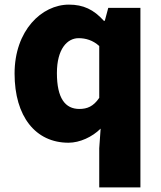

<svg xmlns="http://www.w3.org/2000/svg" viewBox="-20 -603 698 830"><path d="M409 207H587V-569H448L433 -513H429C385 -562 340 -583 278 -583C160 -583 43 -471 43 -285C43 -99 134 14 276 14C325 14 379 -11 415 -47L409 38ZM323 -132C262 -132 226 -178 226 -287C226 -392 271 -438 320 -438C350 -438 382 -429 409 -404V-180C384 -143 357 -132 323 -132Z"/></svg>

Font: Noto Sans JP Black
Style: Regular
Weight: 900
Designer: Ryoko NISHIZUKA 西塚涼子 (kana, bopomofo & ideographs); Paul D. Hunt (Latin, Greek & Cyrillic); Sandoll Communications 산돌커뮤니
Foundry: Adobe
Version: Version 2.002;hotconv 1.0.116;makeotfexe 2.5.65601